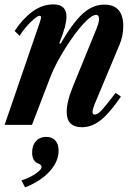

<svg xmlns="http://www.w3.org/2000/svg" viewBox="-26 -554 598 852"><path d="M338.5 10.5Q270 10.5 270 -57Q270 -104 299.5 -175L402.5 -427Q413.5 -455 413.5 -470Q413.5 -488 400.5 -488Q383.5 -488 355.8 -460.5Q328 -433 297 -389.5Q266 -346 238.5 -297.2Q211 -248.5 195 -206L116 0H-5.5L151 -456Q153.5 -464.5 154.8 -469Q156 -473.5 156 -476.5Q156 -484 149.5 -484Q142 -484 124.8 -469.5Q107.5 -455 89.8 -434.5Q72 -414 61.5 -395L39 -416.5Q73 -469 117 -501.8Q161 -534.5 211 -534.5Q269 -534.5 269 -479.5Q269 -461 262 -434.2Q255 -407.5 237 -361.5L242.5 -360Q297.5 -454 341.8 -493.8Q386 -533.5 436.5 -533.5Q521 -533.5 521 -438Q521 -394.5 504.5 -356L394 -92Q389.5 -81 387 -72Q384.5 -63 384.5 -57.5Q384.5 -45.5 395 -45.5Q407.5 -45.5 427.5 -67.5Q447.5 -89.5 487 -142L510.5 -125.5Q461.5 -53 421.5 -21.2Q381.5 10.5 338.5 10.5ZM85.5 277.5 69 246.5Q90 240.5 110.5 229.8Q131 219 144.8 207.2Q158.5 195.5 158.5 187Q158.5 182.5 155.5 178.8Q152.5 175 145.5 172.5Q116.5 162.5 116.5 122.5Q116.5 91 133.5 72.2Q150.5 53.5 179 53.5Q205 53.5 219.5 69.5Q234 85.5 234 114Q234 162.5 194.8 206Q155.5 249.5 85.5 277.5Z"/></svg>

Font: Libre Caslon Condensed
Style: Italic
Weight: 400
Italic angle: -22.583°
Designer: Pablo Impallari, Rodrigo Fuenzalida, Katja Schimmel, Ertekin Erdin
Foundry: Pablo Impallari, Rodrigo Fuenzalida
Version: Version 2.000;gftools[0.9.33]